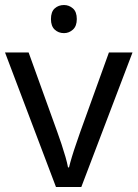

<svg xmlns="http://www.w3.org/2000/svg" viewBox="-20 -745 548 765"><path d="M235 -725Q255 -725 270.5 -711.5Q286 -698 286 -669Q286 -641 270.5 -627Q255 -613 235 -613Q213 -613 198 -627Q183 -641 183 -669Q183 -698 198 -711.5Q213 -725 235 -725ZM203 0 0 -536H94L208 -220Q216 -198 225 -171Q234 -144 241 -119.5Q248 -95 251 -78H255Q259 -95 266.5 -120Q274 -145 283.5 -172Q293 -199 300 -220L414 -536H508L304 0Z"/></svg>

Font: hin115
Style: Book
Weight: 400
Designer: Jelle Bosma - Monotype Design Team
Foundry: Monotype Imaging Inc.
Version: Version 2.003